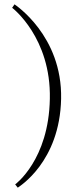

<svg xmlns="http://www.w3.org/2000/svg" viewBox="-20 -734 337 886"><path d="M36 -698C38 -697 216 -560 210 -278C205 4 51 116 50 117L62 132C68 127 256 14 262 -278C268 -570 49 -712 47 -714Z"/></svg>

Font: Clicker Script
Style: Regular
Weight: 400
Designer: Astigmatic (AOETI)
Foundry: Astigmatic (AOETI)
Version: Version 1.000